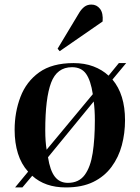

<svg xmlns="http://www.w3.org/2000/svg" viewBox="-20 -806 611 840"><path d="M46 14 103 -55Q73 -88 58.5 -134.5Q44 -181 44 -238Q44 -315 69.5 -382Q95 -449 151.5 -489.5Q208 -530 302 -530Q350 -530 388.5 -515.5Q427 -501 455 -475L500 -530H532L472 -458Q527 -393 527 -280Q527 -223 513 -170.5Q499 -118 468 -76Q437 -34 388 -10Q339 14 268 14Q177 14 121 -37L78 14ZM184 -151 386 -394Q377 -454 356.5 -483Q336 -512 295 -512Q229 -512 203.5 -444Q178 -376 178 -236Q178 -211 179.5 -190Q181 -169 184 -151ZM277 -6Q325 -6 350.5 -40.5Q376 -75 385.5 -136.5Q395 -198 395 -280Q395 -326 390 -362L190 -118Q199 -60 220 -33Q241 -6 277 -6ZM327 -751Q337 -767 349.5 -776.5Q362 -786 380 -786Q403 -786 417.5 -767.5Q432 -749 429 -712L241 -582L232 -593Z"/></svg>

Font: Literata 72pt SemiBold
Style: Italic
Weight: 600
Italic angle: -2°
Designer: Latin by Veronika Burian and Jose Scaglione. Greek by Irene Vlachou. Cyrillic by Vera Evstafieva
Foundry: TypeTogether
Version: Version 3.002